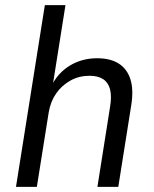

<svg xmlns="http://www.w3.org/2000/svg" viewBox="-20 -725 597 745"><path d="M42 0 154 -705H234L184 -390H179Q204 -442 251 -470.5Q298 -499 357 -499Q408 -499 440.5 -478.5Q473 -458 486 -417.5Q499 -377 489 -315L439 0H358L407 -310Q414 -352 407 -378.5Q400 -405 380 -418Q360 -431 327 -431Q287 -431 253.5 -412.5Q220 -394 198 -362.5Q176 -331 169 -289L123 0Z"/></svg>

Font: Nunito Sans 10pt SemiCondensed
Style: Italic
Weight: 400
Width: 4
Italic angle: -9°
Designer: Vernon Adams
Foundry: Vernon Adams
Version: Version 3.101;gftools[0.9.27]